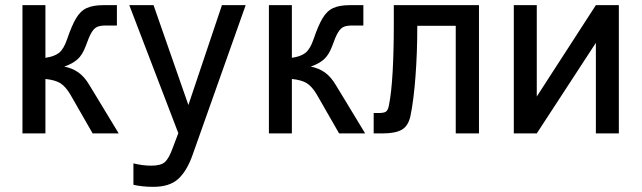

<svg xmlns="http://www.w3.org/2000/svg" viewBox="-20 -517 2486 744"><path d="M67 0V-497H156V-293Q191 -298 209 -312.5Q227 -327 240 -365Q258 -418 275 -446.5Q292 -475 316.5 -486Q341 -497 380 -497H433V-418H387Q369 -418 357 -413Q345 -408 335 -391.5Q325 -375 312 -338Q299 -303 279 -286Q259 -269 229 -259Q260 -253 283.5 -236.5Q307 -220 326 -188Q342 -162 357 -137Q372 -112 391.5 -80Q411 -48 440 0H339L253 -150Q234 -182 214 -194.5Q194 -207 156 -211V0Z M574 207Q531 207 497 199V116Q512 120 530.5 122.5Q549 125 566 125Q604 125 619.5 110.5Q635 96 649 57L671 -1L481 -497H575L710 -110L840 -497H932L726 84Q704 146 670.5 176.5Q637 207 574 207Z M1022 0V-497H1111V-293Q1146 -298 1164 -312.5Q1182 -327 1195 -365Q1213 -418 1230 -446.5Q1247 -475 1271.5 -486Q1296 -497 1335 -497H1388V-418H1342Q1324 -418 1312 -413Q1300 -408 1290 -391.5Q1280 -375 1267 -338Q1254 -303 1234 -286Q1214 -269 1184 -259Q1215 -253 1238.5 -236.5Q1262 -220 1281 -188Q1297 -162 1312 -137Q1327 -112 1346.5 -80Q1366 -48 1395 0H1294L1208 -150Q1189 -182 1169 -194.5Q1149 -207 1111 -211V0Z M1428 0V-79H1446Q1467 -79 1475 -84Q1483 -89 1487 -108Q1497 -158 1501.5 -239Q1506 -320 1506 -418V-497H1836V0H1746V-417H1597Q1597 -312 1590 -220.5Q1583 -129 1571 -70Q1563 -30 1538 -15Q1513 0 1462 0Z M1971 0V-497H2060V-143L2289 -497H2378V0H2289V-351L2060 0Z"/></svg>

Font: Zen Kaku Gothic New Medium
Style: Regular
Weight: 500
Designer: Yoshimichi Ohira
Foundry: Positype
Version: Version 1.002